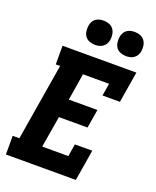

<svg xmlns="http://www.w3.org/2000/svg" viewBox="-172 -1062 944 1161"><g transform="rotate(20 300.0 -481.5)"><path d="M11 0V-120H54L136 -615H108V-735H583L550 -535H438L451 -615H283L255 -442H439L419 -322H235L201 -120H369L382 -200H494L461 0ZM490 -807Q472 -807 454.5 -813.5Q437 -820 426.5 -834Q416 -848 413.5 -866.5Q411 -885 414 -904Q416 -917 422.5 -929Q429 -941 440 -949Q451 -957 464 -960Q477 -963 490 -963Q509 -963 526 -956.5Q543 -950 553.5 -936Q564 -922 567 -903.5Q570 -885 567 -866Q565 -853 558 -841Q551 -829 540 -821Q529 -813 516 -810Q503 -807 490 -807ZM290 -807Q272 -807 254.5 -813.5Q237 -820 226.5 -834Q216 -848 213.5 -866.5Q211 -885 214 -904Q216 -917 222.5 -929Q229 -941 240 -949Q251 -957 264 -960Q277 -963 290 -963Q309 -963 326 -956.5Q343 -950 353.5 -936Q364 -922 367 -903.5Q370 -885 367 -866Q365 -853 358 -841Q351 -829 340 -821Q329 -813 316 -810Q303 -807 290 -807Z"/></g></svg>

Font: Iosevka Curly Slab HvExObl
Style: Regular
Weight: 900
Width: 7
Italic angle: -9°
Monospace: yes
Designer: Belleve Invis
Foundry: Belleve Invis
Version: Version 11.1.0; ttfautohint (v1.8.3)